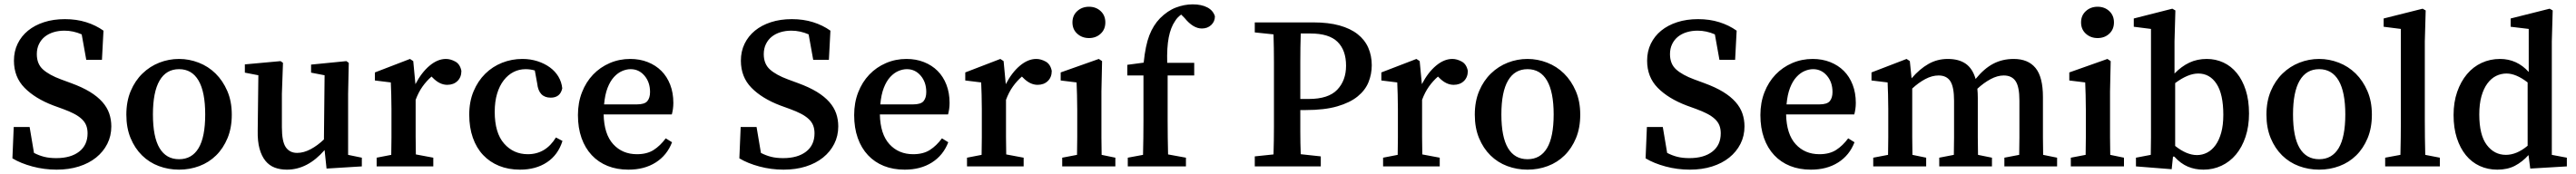

<svg xmlns="http://www.w3.org/2000/svg" viewBox="-20 -765 11823 800"><path d="M306 -383Q358 -364 393 -342.5Q428 -321 450 -296Q472 -271 481.5 -243Q491 -215 491 -184Q491 -140 472.5 -103.5Q454 -67 421 -40.5Q388 -14 342 0.5Q296 15 240 15Q183 15 129 0.5Q75 -14 37 -37L43 -181H116L136 -62Q159 -50 183 -44Q207 -38 238 -38Q305 -38 343.5 -68Q382 -98 382 -152Q382 -173 375.5 -189Q369 -205 355 -218Q341 -231 320 -242Q299 -253 269 -264L225 -280Q141 -312 92.5 -361.5Q44 -411 44 -486Q44 -529 61 -564Q78 -599 108.5 -624Q139 -649 182 -663Q225 -677 278 -677Q331 -677 375.5 -663Q420 -649 455 -624L448 -490H376L355 -607Q316 -624 276 -624Q249 -624 226 -617Q203 -610 186 -596.5Q169 -583 159 -562.5Q149 -542 149 -516Q149 -471 177.5 -445.5Q206 -420 260 -400Z M802 -447Q743 -447 712.5 -394.5Q682 -342 682 -239Q682 -135 712.5 -84Q743 -33 802 -33Q861 -33 891.5 -84Q922 -135 922 -239Q922 -342 891.5 -394.5Q861 -447 802 -447ZM802 -494Q848 -494 892 -477Q936 -460 969.5 -427Q1003 -394 1023.5 -346.5Q1044 -299 1044 -238Q1044 -177 1024.5 -130Q1005 -83 972 -50.5Q939 -18 895 -1.5Q851 15 802 15Q753 15 709 -1.5Q665 -18 632 -50.5Q599 -83 579.5 -130Q560 -177 560 -238Q560 -299 580 -346.5Q600 -394 634 -427Q668 -460 711.5 -477Q755 -494 802 -494Z M1641 -40V0L1479 10L1470 -75Q1392 15 1297 15Q1266 15 1241 5.5Q1216 -4 1198.5 -25.5Q1181 -47 1171.5 -81Q1162 -115 1163 -165L1166 -419L1104 -431V-469L1268 -484L1279 -476L1274 -334V-180Q1274 -114 1292 -88Q1310 -62 1344 -62Q1374 -62 1406 -79Q1438 -96 1467 -124L1470 -419L1408 -431V-468L1570 -484L1581 -476L1578 -334V-53Z M1887 -378Q1915 -432 1952 -463Q1989 -494 2027 -494Q2048 -494 2070 -482Q2092 -470 2098 -439Q2098 -410 2080 -392.5Q2062 -375 2033 -375Q1998 -375 1966 -408L1961 -413Q1938 -393 1919.5 -367Q1901 -341 1888 -306V-210Q1888 -178 1888 -135.5Q1888 -93 1889 -55L1969 -40V0H1709V-40L1776 -53Q1777 -90 1777 -133.5Q1777 -177 1777 -210V-264Q1777 -305 1776 -330.5Q1775 -356 1774 -386L1701 -395V-432L1862 -494L1877 -484Z M2562 -117Q2542 -53 2491 -19Q2440 15 2367 15Q2314 15 2271 -2.5Q2228 -20 2197.5 -52.5Q2167 -85 2150.5 -132Q2134 -179 2134 -238Q2134 -298 2154 -345.5Q2174 -393 2207.5 -426Q2241 -459 2285 -476.5Q2329 -494 2378 -494Q2415 -494 2447.5 -483.5Q2480 -473 2504.5 -455Q2529 -437 2543.5 -412.5Q2558 -388 2561 -359Q2552 -316 2508 -316Q2453 -316 2446 -381L2435 -441Q2414 -447 2393 -447Q2363 -447 2337.5 -434Q2312 -421 2292.5 -396Q2273 -371 2262 -334.5Q2251 -298 2251 -251Q2251 -154 2294 -105Q2337 -56 2403 -56Q2485 -56 2532 -133Z M2903 -285Q2939 -285 2951.5 -300Q2964 -315 2964 -342Q2964 -387 2938.5 -417Q2913 -447 2875 -447Q2856 -447 2836 -438.5Q2816 -430 2798.5 -411Q2781 -392 2769 -361Q2757 -330 2753 -285ZM2751 -239Q2753 -148 2795 -102Q2837 -56 2904 -56Q2950 -56 2980.5 -75.5Q3011 -95 3036 -129L3065 -111Q3042 -51 2990 -18Q2938 15 2865 15Q2812 15 2769.5 -2Q2727 -19 2696.5 -51.5Q2666 -84 2649.5 -130.5Q2633 -177 2633 -236Q2633 -293 2651.5 -340.5Q2670 -388 2702.5 -422Q2735 -456 2779 -475Q2823 -494 2873 -494Q2917 -494 2953.5 -479.5Q2990 -465 3016 -439Q3042 -413 3056.5 -375.5Q3071 -338 3071 -292Q3071 -277 3069 -263.5Q3067 -250 3064 -239Z M3643 -383Q3695 -364 3730 -342.5Q3765 -321 3787 -296Q3809 -271 3818.5 -243Q3828 -215 3828 -184Q3828 -140 3809.5 -103.5Q3791 -67 3758 -40.5Q3725 -14 3679 0.5Q3633 15 3577 15Q3520 15 3466 0.5Q3412 -14 3374 -37L3380 -181H3453L3473 -62Q3496 -50 3520 -44Q3544 -38 3575 -38Q3642 -38 3680.5 -68Q3719 -98 3719 -152Q3719 -173 3712.5 -189Q3706 -205 3692 -218Q3678 -231 3657 -242Q3636 -253 3606 -264L3562 -280Q3478 -312 3429.5 -361.5Q3381 -411 3381 -486Q3381 -529 3398 -564Q3415 -599 3445.5 -624Q3476 -649 3519 -663Q3562 -677 3615 -677Q3668 -677 3712.5 -663Q3757 -649 3792 -624L3785 -490H3713L3692 -607Q3653 -624 3613 -624Q3586 -624 3563 -617Q3540 -610 3523 -596.5Q3506 -583 3496 -562.5Q3486 -542 3486 -516Q3486 -471 3514.5 -445.5Q3543 -420 3597 -400Z M4171 -285Q4207 -285 4219.5 -300Q4232 -315 4232 -342Q4232 -387 4206.5 -417Q4181 -447 4143 -447Q4124 -447 4104 -438.5Q4084 -430 4066.5 -411Q4049 -392 4037 -361Q4025 -330 4021 -285ZM4019 -239Q4021 -148 4063 -102Q4105 -56 4172 -56Q4218 -56 4248.5 -75.5Q4279 -95 4304 -129L4333 -111Q4310 -51 4258 -18Q4206 15 4133 15Q4080 15 4037.5 -2Q3995 -19 3964.5 -51.5Q3934 -84 3917.5 -130.5Q3901 -177 3901 -236Q3901 -293 3919.5 -340.5Q3938 -388 3970.5 -422Q4003 -456 4047 -475Q4091 -494 4141 -494Q4185 -494 4221.5 -479.5Q4258 -465 4284 -439Q4310 -413 4324.5 -375.5Q4339 -338 4339 -292Q4339 -277 4337 -263.5Q4335 -250 4332 -239Z M4597 -378Q4625 -432 4662 -463Q4699 -494 4737 -494Q4758 -494 4780 -482Q4802 -470 4808 -439Q4808 -410 4790 -392.5Q4772 -375 4743 -375Q4708 -375 4676 -408L4671 -413Q4648 -393 4629.5 -367Q4611 -341 4598 -306V-210Q4598 -178 4598 -135.5Q4598 -93 4599 -55L4679 -40V0H4419V-40L4486 -53Q4487 -90 4487 -133.5Q4487 -177 4487 -210V-264Q4487 -305 4486 -330.5Q4485 -356 4484 -386L4411 -395V-432L4572 -494L4587 -484Z M4979 -590Q4947 -590 4925 -610Q4903 -630 4903 -662Q4903 -694 4925 -714Q4947 -734 4979 -734Q5011 -734 5032.5 -714Q5054 -694 5054 -662Q5054 -630 5032.5 -610Q5011 -590 4979 -590ZM5100 -40V0H4856V-40L4924 -53Q4925 -91 4925 -134Q4925 -177 4925 -210V-260Q4925 -301 4924 -328.5Q4923 -356 4922 -386L4849 -395V-432L5024 -494L5039 -484L5036 -345V-210Q5036 -177 5036 -133.5Q5036 -90 5037 -53Z M5230 -477Q5238 -556 5256 -602.5Q5274 -649 5305 -681Q5340 -716 5378.5 -730.5Q5417 -745 5455 -745Q5495 -745 5522 -731Q5549 -717 5557 -690Q5557 -666 5540 -650Q5523 -634 5497 -634Q5457 -634 5418 -682L5402 -698Q5394 -692 5387 -685Q5380 -678 5374 -668Q5354 -639 5345 -593Q5336 -547 5338 -476H5462V-418H5340V-210Q5340 -171 5340.5 -132.5Q5341 -94 5342 -55L5424 -40V0H5157V-40L5227 -53Q5228 -93 5228.5 -132Q5229 -171 5229 -210V-418H5155V-467Z M5951 -611Q5949 -547 5949 -482.5Q5949 -418 5949 -352V-310H5988Q6078 -310 6118.5 -352.5Q6159 -395 6159 -463Q6159 -534 6120 -572.5Q6081 -611 5996 -611ZM5949 -259Q5949 -209 5949 -158Q5949 -107 5951 -56L6043 -46V0H5740V-46L5826 -55Q5828 -118 5828 -181.5Q5828 -245 5828 -310V-352Q5828 -416 5828 -479.5Q5828 -543 5826 -607L5740 -616V-662H6009Q6078 -662 6128.5 -648Q6179 -634 6212 -608Q6245 -582 6261 -545.5Q6277 -509 6277 -465Q6277 -424 6262 -387Q6247 -350 6212 -321.5Q6177 -293 6118.5 -276Q6060 -259 5973 -259Z M6507 -378Q6535 -432 6572 -463Q6609 -494 6647 -494Q6668 -494 6690 -482Q6712 -470 6718 -439Q6718 -410 6700 -392.5Q6682 -375 6653 -375Q6618 -375 6586 -408L6581 -413Q6558 -393 6539.5 -367Q6521 -341 6508 -306V-210Q6508 -178 6508 -135.5Q6508 -93 6509 -55L6589 -40V0H6329V-40L6396 -53Q6397 -90 6397 -133.5Q6397 -177 6397 -210V-264Q6397 -305 6396 -330.5Q6395 -356 6394 -386L6321 -395V-432L6482 -494L6497 -484Z M6992 -447Q6933 -447 6902.5 -394.5Q6872 -342 6872 -239Q6872 -135 6902.5 -84Q6933 -33 6992 -33Q7051 -33 7081.5 -84Q7112 -135 7112 -239Q7112 -342 7081.5 -394.5Q7051 -447 6992 -447ZM6992 -494Q7038 -494 7082 -477Q7126 -460 7159.5 -427Q7193 -394 7213.5 -346.5Q7234 -299 7234 -238Q7234 -177 7214.5 -130Q7195 -83 7162 -50.5Q7129 -18 7085 -1.5Q7041 15 6992 15Q6943 15 6899 -1.5Q6855 -18 6822 -50.5Q6789 -83 6769.5 -130Q6750 -177 6750 -238Q6750 -299 6770 -346.5Q6790 -394 6824 -427Q6858 -460 6901.5 -477Q6945 -494 6992 -494Z M7803 -383Q7855 -364 7890 -342.5Q7925 -321 7947 -296Q7969 -271 7978.5 -243Q7988 -215 7988 -184Q7988 -140 7969.5 -103.5Q7951 -67 7918 -40.5Q7885 -14 7839 0.5Q7793 15 7737 15Q7680 15 7626 0.5Q7572 -14 7534 -37L7540 -181H7613L7633 -62Q7656 -50 7680 -44Q7704 -38 7735 -38Q7802 -38 7840.5 -68Q7879 -98 7879 -152Q7879 -173 7872.5 -189Q7866 -205 7852 -218Q7838 -231 7817 -242Q7796 -253 7766 -264L7722 -280Q7638 -312 7589.5 -361.5Q7541 -411 7541 -486Q7541 -529 7558 -564Q7575 -599 7605.5 -624Q7636 -649 7679 -663Q7722 -677 7775 -677Q7828 -677 7872.5 -663Q7917 -649 7952 -624L7945 -490H7873L7852 -607Q7813 -624 7773 -624Q7746 -624 7723 -617Q7700 -610 7683 -596.5Q7666 -583 7656 -562.5Q7646 -542 7646 -516Q7646 -471 7674.5 -445.5Q7703 -420 7757 -400Z M8331 -285Q8367 -285 8379.5 -300Q8392 -315 8392 -342Q8392 -387 8366.5 -417Q8341 -447 8303 -447Q8284 -447 8264 -438.5Q8244 -430 8226.5 -411Q8209 -392 8197 -361Q8185 -330 8181 -285ZM8179 -239Q8181 -148 8223 -102Q8265 -56 8332 -56Q8378 -56 8408.5 -75.5Q8439 -95 8464 -129L8493 -111Q8470 -51 8418 -18Q8366 15 8293 15Q8240 15 8197.5 -2Q8155 -19 8124.5 -51.5Q8094 -84 8077.5 -130.5Q8061 -177 8061 -236Q8061 -293 8079.5 -340.5Q8098 -388 8130.5 -422Q8163 -456 8207 -475Q8251 -494 8301 -494Q8345 -494 8381.5 -479.5Q8418 -465 8444 -439Q8470 -413 8484.5 -375.5Q8499 -338 8499 -292Q8499 -277 8497 -263.5Q8495 -250 8492 -239Z M9423 -40V0H9181V-40L9249 -53Q9250 -90 9250 -133Q9250 -176 9250 -210V-303Q9250 -366 9232.5 -392Q9215 -418 9178 -418Q9149 -418 9117.5 -401Q9086 -384 9057 -357Q9058 -347 9058.5 -336Q9059 -325 9059 -314V-210Q9059 -176 9059 -133Q9059 -90 9060 -53L9124 -40V0H8882V-40L8949 -53Q8950 -90 8950 -133Q8950 -176 8950 -210V-302Q8950 -365 8933 -391.5Q8916 -418 8879 -418Q8849 -418 8818 -401.5Q8787 -385 8758 -358V-210Q8758 -177 8758 -133.5Q8758 -90 8759 -53L8822 -40V0H8579V-40L8647 -53Q8648 -91 8648 -134Q8648 -177 8648 -210V-264Q8648 -305 8647 -330.5Q8646 -356 8645 -386L8571 -395V-432L8732 -494L8747 -484L8755 -405Q8792 -448 8832.5 -471Q8873 -494 8921 -494Q8972 -494 9003.5 -472Q9035 -450 9049 -402Q9088 -450 9130 -472Q9172 -494 9224 -494Q9290 -494 9324 -452.5Q9358 -411 9358 -319V-210Q9358 -176 9358 -133Q9358 -90 9359 -53Z M9609 -590Q9577 -590 9555 -610Q9533 -630 9533 -662Q9533 -694 9555 -714Q9577 -734 9609 -734Q9641 -734 9662.5 -714Q9684 -694 9684 -662Q9684 -630 9662.5 -610Q9641 -590 9609 -590ZM9730 -40V0H9486V-40L9554 -53Q9555 -91 9555 -134Q9555 -177 9555 -210V-260Q9555 -301 9554 -328.5Q9553 -356 9552 -386L9479 -395V-432L9654 -494L9669 -484L9666 -345V-210Q9666 -177 9666 -133.5Q9666 -90 9667 -53Z M9965 -94Q10018 -52 10065 -52Q10090 -52 10112 -63.5Q10134 -75 10150.5 -98Q10167 -121 10176.5 -155.5Q10186 -190 10186 -237Q10186 -332 10155 -379.5Q10124 -427 10071 -427Q10024 -427 9965 -383ZM9962 -427Q9994 -460 10030 -477Q10066 -494 10110 -494Q10151 -494 10186.5 -477.5Q10222 -461 10248 -429Q10274 -397 10289 -350.5Q10304 -304 10304 -243Q10304 -184 10288 -136Q10272 -88 10244 -54.5Q10216 -21 10177.5 -3Q10139 15 10095 15Q10056 15 10023 1Q9990 -13 9961 -45H9955L9949 13L9785 0V-40L9853 -53Q9854 -91 9854 -134.5Q9854 -178 9854 -210V-632L9775 -642V-680L9952 -725L9966 -717L9962 -575Z M10626 -447Q10567 -447 10536.5 -394.5Q10506 -342 10506 -239Q10506 -135 10536.5 -84Q10567 -33 10626 -33Q10685 -33 10715.5 -84Q10746 -135 10746 -239Q10746 -342 10715.5 -394.5Q10685 -447 10626 -447ZM10626 -494Q10672 -494 10716 -477Q10760 -460 10793.5 -427Q10827 -394 10847.5 -346.5Q10868 -299 10868 -238Q10868 -177 10848.5 -130Q10829 -83 10796 -50.5Q10763 -18 10719 -1.5Q10675 15 10626 15Q10577 15 10533 -1.5Q10489 -18 10456 -50.5Q10423 -83 10403.5 -130Q10384 -177 10384 -238Q10384 -299 10404 -346.5Q10424 -394 10458 -427Q10492 -460 10535.5 -477Q10579 -494 10626 -494Z M11180 -40V0H10929V-40L10999 -53Q11000 -93 11000.5 -132Q11001 -171 11001 -210V-632L10922 -642V-680L11101 -725L11115 -717L11111 -575V-210Q11111 -171 11111.5 -131.5Q11112 -92 11113 -53Z M11583 -386Q11530 -427 11486 -427Q11461 -427 11438.5 -416Q11416 -405 11398.5 -381.5Q11381 -358 11371 -322.5Q11361 -287 11361 -239Q11361 -144 11395.5 -98.5Q11430 -53 11483 -53Q11533 -53 11583 -95ZM11763 -40V0L11595 10L11587 -52Q11558 -20 11524 -2.5Q11490 15 11444 15Q11400 15 11363 -2Q11326 -19 11299.5 -51.5Q11273 -84 11258 -130.5Q11243 -177 11243 -236Q11243 -295 11259.5 -342.5Q11276 -390 11304.5 -424Q11333 -458 11372 -476Q11411 -494 11456 -494Q11534 -494 11588 -434V-632L11505 -642V-680L11684 -725L11698 -717L11694 -575V-53Z"/></svg>

Font: Source Serif Pro Semibold
Style: Regular
Weight: 600
Designer: Frank Grießhammer
Foundry: Adobe Systems Incorporated
Version: Version 1.014;PS Version 1.0;hotconv 1.0.73;makeotf.lib2.5.5